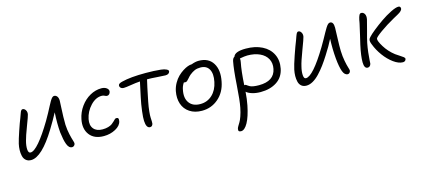

<svg xmlns="http://www.w3.org/2000/svg" viewBox="-59 -1008 3908 1771"><g transform="rotate(-15 1895.0 -122.5)"><path d="M132.8 17.1Q103 17.1 84 0.5Q64.9 -16.1 58.8 -43Q52.7 -69.8 53.5 -99.1Q54.2 -128.4 61 -158.2Q70.3 -197.3 95.5 -271.7Q120.6 -346.2 136.2 -383.8Q139.2 -391.6 142.8 -402.1Q146.5 -412.6 148.7 -418.5Q150.9 -424.3 153.6 -431.6Q156.2 -439 158.4 -442.9Q160.6 -446.8 163.6 -450.4Q166.5 -454.1 169.7 -455.6Q172.9 -457 176.8 -457Q193.4 -457 204.8 -439.5Q216.3 -421.9 211.9 -397.9Q209.5 -383.3 175.8 -295.2Q142.1 -207 132.8 -168.9Q120.1 -122.6 122.3 -87.2Q124.5 -51.8 146 -51.8Q179.2 -51.8 233.4 -115Q287.6 -178.2 357.9 -295.9Q376.5 -326.7 395.5 -362.5Q414.6 -398.4 426 -420.4Q437.5 -442.4 449 -462.2Q460.4 -481.9 470 -491Q479.5 -500 488.8 -500Q506.3 -500 517.6 -485.1Q528.8 -470.2 528.8 -443.8Q528.3 -428.7 525.9 -380.6Q523.4 -332.5 522.2 -291.3Q521 -250 522 -215.8Q524.9 -164.6 534.7 -122.1Q544.4 -79.6 551.8 -57.6Q559.1 -35.6 558.1 -26.9Q556.6 -15.6 548.1 -7.8Q539.6 0 528.8 0Q513.2 0 501.5 -11Q489.7 -22 481.4 -44.2Q473.1 -66.4 467.5 -93.8Q461.9 -121.1 457 -160.2Q449.7 -245.1 456.1 -352.1Q420.9 -285.6 375 -210.9Q235.8 17.1 132.8 17.1Z M838.4 -22.9Q747.1 -22.9 703.4 -80.3Q659.7 -137.7 677.7 -227.1Q690.4 -291 728.5 -343.8Q766.6 -396.5 819.3 -425.8Q872.1 -455.1 927.7 -455.1Q959.5 -455.1 979 -439.9Q998.5 -424.8 994.6 -403.8Q991.7 -390.6 983.2 -382.3Q974.6 -374 962.4 -374Q952.6 -374 940.9 -380.6Q929.2 -387.2 913.6 -387.2Q855.5 -387.2 805.7 -334Q755.9 -280.8 741.7 -210.9Q730.5 -153.3 758.1 -119.6Q785.6 -85.9 842.8 -85.9Q873.5 -85.9 897.5 -93Q921.4 -100.1 934.8 -110.1Q948.2 -120.1 957.8 -129.9Q967.3 -139.6 974.9 -146.7Q982.4 -153.8 989.7 -153.8Q1004.4 -153.8 1008.8 -146Q1013.2 -138.2 1009.8 -119.1Q1001.5 -77.6 950.9 -50.3Q900.4 -22.9 838.4 -22.9Z M1271.5 7.8Q1234.9 7.8 1231.4 -62Q1229.5 -90.8 1237.3 -154.8Q1245.1 -218.8 1258.3 -279.8Q1264.6 -310.5 1275.1 -358.6Q1285.6 -406.7 1289.1 -423.8Q1246.6 -420.9 1198.5 -412.8Q1150.4 -404.8 1131.3 -404.8Q1111.3 -404.8 1100.8 -415.5Q1090.3 -426.3 1093.3 -440.9Q1096.2 -456.5 1132.3 -464.8Q1212.9 -485.8 1360.4 -485.8Q1439 -485.8 1503.4 -479Q1536.6 -475.6 1556.2 -465.6Q1575.7 -455.6 1573.2 -443.8Q1566.9 -417 1531.2 -417Q1511.2 -417 1454.3 -421.4Q1397.5 -425.8 1363.3 -425.8H1357.4Q1345.2 -377.4 1314.5 -224.1Q1304.7 -174.3 1300.8 -134.3Q1296.9 -94.2 1298.1 -76.7Q1299.3 -59.1 1299.8 -41.5Q1300.3 -23.9 1299.3 -19Q1293.5 7.8 1271.5 7.8Z M1773.9 -14.2Q1705.1 -14.2 1657.2 -45.9Q1609.4 -77.6 1591.3 -131.6Q1573.2 -185.5 1585.9 -252Q1593.8 -290.5 1612.8 -324.5Q1631.8 -358.4 1655.3 -381.3Q1678.7 -404.3 1704.6 -420.9Q1730.5 -437.5 1752.2 -445.3Q1773.9 -453.1 1789.1 -453.1H1791Q1829.1 -467.8 1860.8 -467.8Q1954.6 -467.8 1996.3 -400.4Q2038.1 -333 2016.1 -226.1Q1997.6 -129.9 1930.7 -72Q1863.8 -14.2 1773.9 -14.2ZM1651.9 -246.1Q1636.2 -169.9 1669.7 -124Q1703.1 -78.1 1774.9 -78.1Q1841.3 -78.1 1888.7 -122.3Q1936 -166.5 1951.2 -242.2Q1966.8 -316.9 1942.6 -360.4Q1918.5 -403.8 1859.9 -403.8Q1828.1 -403.8 1805.2 -394Q1782.2 -384.3 1756.8 -363.8Q1742.7 -351.6 1729.7 -335.9Q1716.8 -320.3 1709.2 -314.2Q1701.7 -308.1 1689.9 -308.1Q1683.6 -308.1 1677.7 -310.1Q1657.2 -279.3 1651.9 -246.1Z M2072.8 261.2Q2057.6 261.2 2051.8 254.9Q2045.9 248.5 2048.8 232.9Q2050.8 222.7 2059.3 208.3Q2067.9 193.8 2077.6 178.2Q2087.4 162.6 2099.6 128.4Q2111.8 94.2 2120.6 49.8Q2133.8 -16.1 2143.3 -161.6Q2152.8 -307.1 2167.5 -381.8Q2173.3 -410.2 2190.4 -418.9Q2204.6 -463.9 2309.6 -463.9Q2399.4 -463.9 2464.8 -430.7Q2530.3 -397.5 2559.6 -337.4Q2588.9 -277.3 2573.7 -201.2Q2557.6 -122.6 2494.9 -81.8Q2432.1 -41 2340.8 -41Q2295.9 -41 2260 -52Q2224.1 -63 2205.6 -80.1Q2200.7 -9.3 2189.5 45.9Q2168.9 148.9 2137.7 205.1Q2106.4 261.2 2072.8 261.2ZM2215.8 -142.1Q2222.2 -142.1 2227.8 -138.4Q2233.4 -134.8 2240.5 -129.4Q2247.6 -124 2258.3 -118.7Q2269 -113.3 2290.5 -109.6Q2312 -106 2341.8 -106Q2486.8 -106 2508.8 -216.8Q2519.5 -270 2497.3 -311.5Q2475.1 -353 2425.3 -376Q2375.5 -398.9 2307.6 -398.9Q2282.7 -398.9 2235.4 -390.1Q2237.3 -371.1 2233.4 -354Q2217.3 -276.4 2209.5 -141.1Z M2764.2 11.2Q2734.4 11.2 2715.8 -4.6Q2697.3 -20.5 2691.2 -46.9Q2685.1 -73.2 2685.5 -101.6Q2686 -129.9 2692.4 -161.1Q2700.7 -201.2 2730 -286.4Q2759.3 -371.6 2778.3 -418Q2781.2 -425.3 2784.9 -436.3Q2788.6 -447.3 2790.8 -452.9Q2793 -458.5 2795.9 -465.8Q2798.8 -473.1 2801 -477.1Q2803.2 -481 2806.2 -484.6Q2809.1 -488.3 2812.3 -489.7Q2815.4 -491.2 2819.3 -491.2Q2835 -491.2 2845.9 -473.6Q2856.9 -456.1 2852.5 -432.1Q2849.6 -416 2811.5 -315.9Q2773.4 -215.8 2764.2 -172.9Q2752.4 -127.9 2754.6 -92Q2756.8 -56.2 2776.4 -56.2Q2843.8 -56.2 2988.3 -295.9Q3006.3 -325.7 3026.1 -361.3Q3045.9 -397 3057.4 -418Q3068.8 -439 3081.1 -458.5Q3093.3 -478 3103 -486.6Q3112.8 -495.1 3122.6 -495.1Q3156.2 -495.1 3156.2 -437Q3156.2 -420.9 3153.1 -339.8Q3149.9 -258.8 3151.4 -215.8Q3153.3 -162.1 3161.9 -118.4Q3170.4 -74.7 3178 -51.3Q3185.5 -27.8 3185.5 -21Q3184.6 -8.8 3177.2 -0.5Q3169.9 7.8 3159.2 7.8Q3128.9 7.8 3113 -34.7Q3097.2 -77.1 3089.4 -160.2Q3081.1 -252.9 3085.4 -350.1Q3056.2 -291 3005.4 -211.9Q2976.1 -165.5 2949 -128.9Q2921.9 -92.3 2890.4 -58.8Q2858.9 -25.4 2826.7 -7.1Q2794.4 11.2 2764.2 11.2Z M3352.1 -2.9Q3319.3 -2.9 3318.4 -61.8Q3317.4 -120.6 3340.3 -225.1Q3344.7 -246.6 3360.8 -312.3Q3377 -377.9 3384.3 -416Q3385.3 -420.4 3387.2 -430.9Q3389.2 -441.4 3390.1 -448.2Q3396.5 -478 3403.8 -491.9Q3411.1 -505.9 3423.3 -505.9Q3443.4 -505.9 3454.8 -486.8Q3466.3 -467.8 3460 -435.1Q3455.6 -413.1 3434.1 -335.4Q3412.6 -257.8 3406.2 -225.1Q3397.5 -181.2 3392.6 -137.5Q3387.7 -93.8 3386.2 -65.4Q3384.8 -37.1 3384.3 -33.2Q3381.3 -19 3373 -11Q3364.7 -2.9 3352.1 -2.9ZM3679.2 33.2Q3638.2 33.2 3590.6 -1.5Q3543 -36.1 3503.9 -89.6Q3464.8 -143.1 3443.4 -200.2Q3431.2 -228 3434.1 -246.1Q3437.5 -260.7 3449.2 -271Q3465.8 -290 3507.3 -323.5Q3548.8 -356.9 3597.4 -390.6Q3646 -424.3 3695.1 -448.7Q3744.1 -473.1 3770 -473.1Q3781.2 -473.1 3786.1 -465.6Q3791 -458 3790 -449.2Q3789.6 -443.8 3786.6 -438.7Q3783.7 -433.6 3778.3 -428.2Q3772.9 -422.9 3767.6 -418.7Q3762.2 -414.6 3752.9 -409.2Q3743.7 -403.8 3737.3 -400.1Q3731 -396.5 3719.5 -390.4Q3708 -384.3 3702.1 -380.9Q3625 -337.9 3565.4 -295.2Q3505.9 -252.4 3502.9 -238.8Q3499 -218.3 3534.7 -160.2Q3570.3 -102.1 3627 -58.1Q3639.6 -48.3 3663.6 -33.7Q3687.5 -19 3699 -9.5Q3710.4 0 3709 8.8Q3708 19 3700 26.1Q3691.9 33.2 3679.2 33.2Z"/></g></svg>

Font: Shantell Sans Irregular
Style: Italic
Weight: 300
Italic angle: -11.31°
Designer: Stephen Nixon, Anya Danilova, Shantell Martin
Foundry: Arrow Type
Version: Version 1.006;[9816181b4]